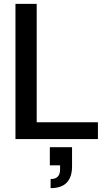

<svg xmlns="http://www.w3.org/2000/svg" viewBox="-20 -720 561 994"><path d="M60 0V-700H170V-87H487V0ZM242 254V207Q291 207 291 158V136H238V42H353V141Q353 254 242 254Z"/></svg>

Font: HostGroteskMedium
Style: Regular
Weight: 500
Designer: Doukan Karapınar based on Poppins by Indian Type Foundry, Jonny Pinhorn
Foundry: Element Type
Version: Version 1.001; ttfautohint (v1.8.4.7-5d5b)